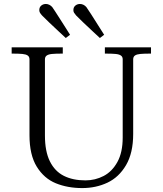

<svg xmlns="http://www.w3.org/2000/svg" viewBox="-20 -941 828 978"><path d="M130.2 -252.5V-638.6Q130.2 -652.1 121.1 -658.3Q112 -664.5 94.1 -666.2Q76.1 -668 39.4 -668V-700H299.8V-668Q263 -668 245.1 -666.2Q227.2 -664.5 218.1 -658.2Q208.9 -652 208.9 -638.6V-250.8Q208.9 -170 234.1 -119.2Q259.2 -68.5 305 -45.4Q350.8 -22.2 415.1 -22.2Q464.9 -22.2 507.9 -44.6Q551 -67 578 -115.9Q605 -164.8 605 -240.5V-638.6Q605 -652 595.8 -658.2Q586.6 -664.5 568.8 -666.2Q550.9 -668 514.2 -668V-700H749.2V-668Q712.5 -668 694.6 -666.2Q676.6 -664.5 667.5 -658.3Q658.4 -652.1 658.4 -638.6V-258.8Q658.4 -161.8 622 -99.8Q585.6 -37.9 527 -10.4Q468.4 17 398.9 17Q324.5 17 264.6 -7.4Q204.6 -31.8 167.4 -91.8Q130.2 -151.9 130.2 -252.5ZM279.4 -780.6Q253.1 -805 229.1 -827.9Q205 -850.8 194.4 -862Q187.1 -870.2 183.6 -876.1Q180.1 -882 180.1 -889.4Q180.1 -904.2 190.1 -912.5Q200.1 -920.8 213.8 -920.8Q222.9 -920.8 231.4 -916.4Q240 -912.1 246.2 -904.8Q251.2 -898.6 298.1 -825Q310.8 -805.4 320.8 -789.3Q330.9 -773.2 336.8 -763.9L315.1 -747.4ZM453 -780.6Q426.8 -805 402.7 -827.9Q378.6 -850.8 368 -862Q360.8 -870.2 357.2 -876.1Q353.8 -882 353.8 -889.4Q353.8 -904.2 363.8 -912.5Q373.8 -920.8 387.4 -920.8Q396.6 -920.8 405.2 -916.5Q413.8 -912.2 420 -904.8Q427.2 -895 443.9 -868.9Q460.6 -842.9 479.2 -813.2Q498.2 -782.5 510.5 -763.9L488.8 -747.4Z"/></svg>

Font: Didactic
Style: Regular
Weight: 400
Designer: Tyler Finck
Foundry: Etcetera Type Co
Version: Version 3.007;FEAKit 1.0